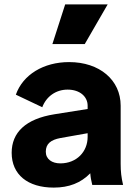

<svg xmlns="http://www.w3.org/2000/svg" viewBox="-20 -840 623 872"><path d="M224 12C293 12 347 -9 390 -53C391 -37 394 -20 399 0H539C531 -35 528 -60 528 -96V-360C528 -477 432 -558 294 -558C178 -558 84 -501 52 -410L172 -353C190 -401 233 -433 287 -433C343 -433 378 -401 378 -360V-345L227 -321C96 -300 33 -238 33 -146C33 -47 106 12 224 12ZM188 -151C188 -187 211 -205 254 -213L378 -235V-218C378 -151 328 -98 254 -98C216 -98 188 -117 188 -151ZM218 -640H365L469 -820H276Z"/></svg>

Font: Mluvka ExtraBold
Style: Regular
Weight: 800
Designer: Modified by Jiří Krblich, Original typeface by Gumpita Rahayu
Foundry: Gumpita Rahayu & Jiří Krblich
Version: Version 2.000;Glyphs 3.1.1 (3134)